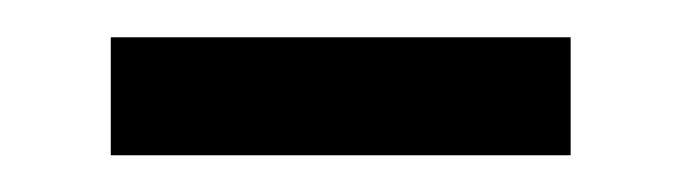

<svg xmlns="http://www.w3.org/2000/svg" viewBox="-20 -402 369 104"><path d="M40 -317.9V-381.8H289.1V-317.9Z"/></svg>

Font: Cooper Hewitt
Style: Book
Weight: 705
Designer: Village Type and Design LLC
Foundry: Cooper Hewitt Smithsonian Design Museum
Version: 1.000